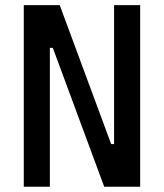

<svg xmlns="http://www.w3.org/2000/svg" viewBox="-20 -713 626 733"><path d="M70.8 0V-693.4H208L404.3 -163.1H415.5V-693.4H515.1V0H377.9L181.6 -530.3H170.4V0Z"/></svg>

Font: Caskaydia Cove Medium
Style: Regular
Weight: 500
Monospace: yes
Designer: Aaron Bell
Foundry: Saja Typeworks
Version: Version 4.300; ttfautohint (v1.8.3)